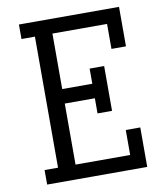

<svg xmlns="http://www.w3.org/2000/svg" viewBox="-84 -818 752 886"><g transform="rotate(-10 292.0 -375.0)"><path d="M419 -493V-283H351V-354H210V-68H466V-185H534V0H65V-68H128V-682H65V-750H534V-565H466V-682H210V-422H351V-493Z"/></g></svg>

Font: Kelly Slab
Style: Regular
Weight: 400
Designer: Denis Masharov
Foundry: Denis Masharov
Version: Version 1.001